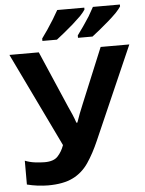

<svg xmlns="http://www.w3.org/2000/svg" viewBox="-62 -983 786 1042"><g transform="rotate(-5 331.5 -462.0)"><path d="M441.9 -209Q412.1 -140.6 378.9 -91.8Q344.7 -41.5 293 -16.1Q241.2 9.8 157.2 9.8Q133.8 9.8 100.1 5.9Q72.3 2.4 43 -4.9V-134.8Q68.8 -124.5 95.7 -121.1Q127 -117.2 149.9 -117.2Q199.7 -117.2 221.7 -141.6Q244.1 -165.5 256.8 -201.2L9.8 -713.9H169.9L303.2 -404.8Q309.6 -389.6 322.3 -362.3Q333.5 -335.9 339.8 -315.9H345.2Q349.1 -328.1 362.3 -363.3Q370.1 -382.3 382.8 -414.1L506.8 -713.9H663.1ZM630.9 -923.8Q623 -911.1 604 -890.6Q580.1 -866.7 559.6 -849.1Q541.5 -833 510.3 -807.6Q486.3 -788.1 467.8 -773.9H388.7V-787.1Q395 -795.4 420.9 -832Q426.3 -839.8 432.1 -848.6Q438 -857.4 445.1 -868.2Q452.1 -878.9 456.1 -884.8Q479.5 -924.8 483.9 -934.1H630.9ZM437 -923.8Q429.2 -911.1 410.2 -890.6Q381.8 -863.3 365.7 -849.1Q347.7 -833 316.4 -807.6Q292 -788.1 273.9 -773.9H194.8V-787.1Q210 -807.6 226.6 -832Q244.1 -858.9 260.7 -884.8Q281.7 -919.4 289.6 -934.1H437Z"/></g></svg>

Font: Droid Sans Thai
Style: Bold
Weight: 700
Designer: Steve Matteson
Foundry: Ascender Corporation
Version: Version 1.00